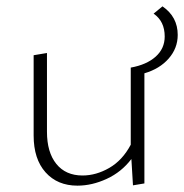

<svg xmlns="http://www.w3.org/2000/svg" viewBox="-20 -581 580 605"><path d="M540 -471Q540 -429 511.5 -396.5Q483 -364 435 -350V-3L399 3L394 -80Q363 -39 316.5 -17.5Q270 4 224 4Q161 4 123.5 -38Q86 -80 86 -154V-407L128 -414V-166Q128 -101 157.5 -64.5Q187 -28 240 -28Q283 -28 324.5 -52Q366 -76 392 -125V-368Q442 -377 470.5 -402.5Q499 -428 499 -466Q499 -514 464 -538L492 -561Q540 -528 540 -471Z"/></svg>

Font: EauTestSC Light
Style: Regular
Weight: 300
Designer: Christian Thalmann (Catharsis Fonts)
Version: Version 0.001;PS 000.001;hotconv 1.0.88;makeotf.lib2.5.64775